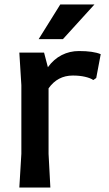

<svg xmlns="http://www.w3.org/2000/svg" viewBox="-20 -834 484 854"><path d="M428 -593 408 -487 395 -478Q382 -487 358 -492.5Q334 -498 304 -498Q236 -498 196 -441V-150L204 0H66L75 -150V-455L66 -600H176L193 -535Q219 -571 254.5 -589Q290 -607 331 -607Q395 -607 428 -593ZM400 -814 260 -660H152L248 -814Z"/></svg>

Font: Farro Medium
Style: Regular
Weight: 500
Designer: Aceler Chua
Foundry: Grayscale Limited
Version: Version 1.101